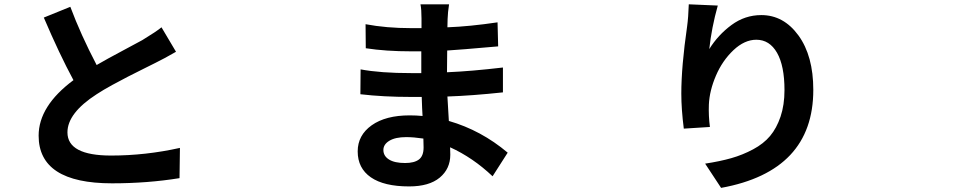

<svg xmlns="http://www.w3.org/2000/svg" viewBox="-20 -826 4540 905"><path d="M741.2 -697.3 809.6 -582Q753.9 -549.8 711.9 -529.3Q702.1 -524.4 657.2 -502Q612.3 -479.5 582.5 -464.4Q552.7 -449.2 509.8 -425.8Q466.8 -402.3 435.5 -381.8Q297.9 -293 297.9 -202.1Q297.9 -92.8 503.9 -92.8Q666 -92.8 828.1 -128.9L826.2 13.7Q675.8 38.1 507.8 38.1Q162.1 38.1 162.1 -186.5Q162.1 -326.2 326.2 -448.2Q259.8 -571.3 186.5 -743.2L311.5 -793.9Q360.4 -663.1 435.5 -519.5Q482.4 -546.9 559.6 -587.9Q636.7 -628.9 650.4 -636.7Q717.8 -677.7 741.2 -697.3Z M1976.6 -130.9Q1976.6 -156.2 1975.6 -172.9Q1929.7 -179.7 1894.5 -179.7Q1843.8 -179.7 1815.4 -162.6Q1787.1 -145.5 1787.1 -119.1Q1787.1 -90.8 1813.5 -74.2Q1839.8 -57.6 1889.6 -57.6Q1932.6 -57.6 1954.6 -74.2Q1976.6 -90.8 1976.6 -130.9ZM2373 -106.4 2301.8 4.9Q2209 -83 2101.6 -131.8Q2102.5 -119.1 2102.5 -96.7Q2102.5 -30.3 2052.7 11.2Q2002.9 52.7 1908.2 52.7Q1790 52.7 1728 9.8Q1666 -33.2 1666 -112.3Q1666 -188.5 1731.9 -235.4Q1797.9 -282.2 1911.1 -282.2Q1942.4 -282.2 1971.7 -279.3Q1969.7 -308.6 1967.8 -369.1H1917Q1787.1 -369.1 1678.7 -381.8L1679.7 -499Q1772.5 -481.4 1918.9 -481.4H1965.8V-584H1918.9Q1798.8 -584 1704.1 -598.6L1703.1 -711.9Q1800.8 -693.4 1918 -693.4H1966.8V-738.3Q1966.8 -782.2 1961.9 -805.7H2096.7Q2090.8 -768.6 2089.8 -736.3L2088.9 -697.3Q2193.4 -701.2 2325.2 -720.7L2328.1 -607.4Q2139.6 -590.8 2087.9 -587.9L2086.9 -485.4Q2201.2 -490.2 2350.6 -507.8V-390.6Q2205.1 -375 2088.9 -371.1Q2093.8 -287.1 2095.7 -255.9Q2248 -211.9 2373 -106.4Z M3226.6 -805.7 3363.3 -799.8Q3334 -695.3 3323.2 -594.7Q3364.3 -661.1 3427.7 -708Q3491.2 -754.9 3568.4 -754.9Q3673.8 -754.9 3743.7 -658.7Q3813.5 -562.5 3813.5 -402.3Q3813.5 -19.5 3378.9 59.6L3303.7 -54.7Q3374 -65.4 3427.2 -80.6Q3480.5 -95.7 3529.8 -122.1Q3579.1 -148.4 3609.9 -185.1Q3640.6 -221.7 3659.2 -276.4Q3677.7 -331.1 3677.7 -401.4Q3677.7 -515.6 3642.6 -577.1Q3607.4 -638.7 3544.9 -638.7Q3489.3 -638.7 3437 -589.4Q3384.8 -540 3354.5 -469.2Q3324.2 -398.4 3321.3 -333Q3319.3 -280.3 3326.2 -227.5L3203.1 -219.7Q3191.4 -311.5 3191.4 -384.8Q3191.4 -512.7 3218.8 -702.1Q3224.6 -744.1 3226.6 -805.7Z"/></svg>

Font: Bpmf Zihi Sans Bold
Style: Bold
Weight: 700
Foundry: But Ko
Version: Version 1.320